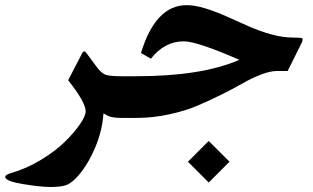

<svg xmlns="http://www.w3.org/2000/svg" viewBox="-52 -460 1221 749"><path d="M433.1 0H420.9Q402.3 0 389.9 -2.2Q377.4 -4.4 370.8 -7.3Q364.3 -10.3 351.6 -17.6Q347.2 49.8 319.3 115.5Q291.5 181.2 253.9 224.6Q231 251 210.7 260.3Q190.4 269.5 146 269.5Q106.9 269.5 37.6 258.1Q-31.7 246.6 -31.7 230Q-31.7 221.7 -7.8 214.8Q51.3 197.8 107.7 163.6Q164.1 129.4 200.7 93.5Q237.3 57.6 259.8 24.9Q282.2 -7.8 282.2 -25.4Q282.2 -61 213.9 -147L269.5 -254.4Q275.9 -266.1 287.1 -250.5Q320.3 -205.6 325.7 -198.2Q344.2 -173.8 360.4 -168.2Q376.5 -162.6 420.9 -162.6H433.1Q442.4 -162.6 445.1 -149.9Q447.8 -137.2 447.8 -106V-55.7Q447.8 -25.4 444.8 -12.7Q441.9 0 433.1 0Z M762.2 89.8 843.3 170.9 762.2 252 681.2 170.9ZM428.2 -162.6H480Q734.9 -162.6 881.8 -226.6Q716.3 -298.8 665 -298.8Q590.3 -298.8 536.6 -231L498 -253.4Q554.7 -439.9 676.3 -439.9Q708.5 -439.9 750 -427Q791.5 -414.1 832.8 -395.5Q874 -377 916.3 -358.2Q958.5 -339.4 1004.6 -326.4Q1050.8 -313.5 1089.8 -313.5Q1121.1 -313.5 1127 -310.5Q1130.4 -309.1 1126 -295.4L1070.3 -183.1H1029.3Q1002.4 -183.1 966.8 -169.4Q931.2 -155.8 895.8 -135.5Q860.4 -115.2 813 -91.6Q765.6 -67.9 717.8 -47.6Q669.9 -27.3 606.9 -13.7Q543.9 0 480 0H428.2Q413.6 0 409.9 -12Q406.2 -23.9 406.2 -55.2V-106.9Q406.2 -138.7 409.9 -150.6Q413.6 -162.6 428.2 -162.6Z"/></svg>

Font: Parastoo FD
Style: Bold-FD
Weight: 700
Foundry: Saber Rastikerdar (saber.rastikerdar@gmail.com)
Version: Version 2.0.1